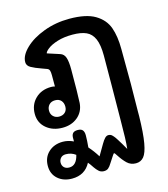

<svg xmlns="http://www.w3.org/2000/svg" viewBox="-129 -697 969 1105"><g transform="rotate(-15 355.0 -144.5)"><path d="M633 -142Q633 -98 631 24V49Q629 152 619 208Q609 264 591 285.5Q573 307 544 307Q513 307 492 287Q471 267 451 236Q440 218 436 218Q434 218 426.5 229.5Q419 241 417 244L402 267Q390 287 380 295Q370 303 354 303Q336 303 324 292Q312 281 302 266.5Q292 252 288 246Q276 231 277 232Q243 297 166 297Q115 297 82 268Q49 239 49 191Q49 140 82.5 109Q116 78 168 78Q199 78 231 93V77Q230 56 238.5 45.5Q247 35 268 35Q289 35 297.5 45.5Q306 56 306 76Q306 106 302 148Q329 178 351 214Q360 198 389 149Q400 130 410 119.5Q420 109 431 109Q444 109 452.5 117Q461 125 468.5 135.5Q476 146 478 150Q494 177 497 181Q501 189 516 214Q522 163 522 50Q522 -16 524 -164L525 -340Q525 -404 509.5 -439.5Q494 -475 463 -489Q432 -503 381 -503Q330 -503 291.5 -491Q253 -479 232.5 -463Q212 -447 211 -437L285 -413Q307 -406 315 -382Q323 -358 323 -312Q323 -168 320 -112Q316 -61 279.5 -30.5Q243 0 189 0Q131 0 92.5 -32.5Q54 -65 54 -118Q54 -173 90.5 -208.5Q127 -244 185 -244Q196 -244 207 -241V-308Q207 -326 204 -335.5Q201 -345 192 -349Q191 -350 162 -360Q122 -374 100 -386.5Q78 -399 78 -420Q78 -460 121 -501.5Q164 -543 235 -569.5Q306 -596 387 -596Q487 -596 540.5 -564Q594 -532 613 -479Q632 -426 632 -350ZM235 -114Q235 -136 222.5 -150Q210 -164 187 -164Q164 -164 151 -150Q138 -136 138 -115Q138 -93 152 -80Q166 -67 186 -67Q208 -67 221.5 -79.5Q235 -92 235 -114ZM224 171Q199 152 166 152Q146 152 135.5 164Q125 176 125 192Q125 209 136 220Q147 231 167 231Q210 231 224 171Z"/></g></svg>

Font: Mali SemiBold
Style: Regular
Weight: 600
Designer: Kitiyaporn Chalermlarp | Katatrad Aksorn Co.,Ltd.
Foundry: Cadson Demak Co.,Ltd.
Version: Version 1.000; ttfautohint (v1.6)